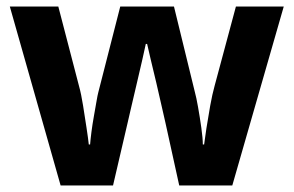

<svg xmlns="http://www.w3.org/2000/svg" viewBox="-20 -566 896 586"><path d="M485 -191Q481 -208 473.5 -241.5Q466 -275 457 -313.5Q448 -352 440 -384.5Q432 -417 429 -432H425Q422 -417 414.5 -384.5Q407 -352 398 -313.5Q389 -275 381 -241Q373 -207 369 -189L325 0H165L10 -546H158L221 -304Q228 -279 233.5 -244Q239 -209 244 -176.5Q249 -144 251 -125H255Q256 -139 259 -162.5Q262 -186 266.5 -211Q271 -236 274.5 -256.5Q278 -277 280 -284L347 -546H511L575 -284Q579 -270 584.5 -239Q590 -208 594.5 -176Q599 -144 599 -125H603Q605 -142 610 -174.5Q615 -207 621.5 -243Q628 -279 635 -304L700 -546H846L689 0H527Z"/></svg>

Font: Noto Sans Nag Mundari
Style: Bold
Weight: 700
Version: Version 1.000